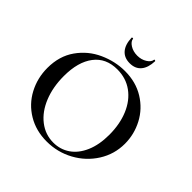

<svg xmlns="http://www.w3.org/2000/svg" viewBox="-208 -992 1182 1182"><g transform="rotate(45 383.0 -401.0)"><path d="M49 -312Q49 -415 101 -488.5Q153 -562 234.5 -599Q316 -636 401 -636Q496 -636 568 -591.5Q640 -547 678.5 -474Q717 -401 717 -319Q717 -228 669 -152Q621 -76 540.5 -32Q460 12 366 12Q273 12 200.5 -31.5Q128 -75 88.5 -149.5Q49 -224 49 -312ZM610 -290Q610 -383 579.5 -455.5Q549 -528 492.5 -569Q436 -610 360 -610Q262 -610 209 -540.5Q156 -471 156 -348Q156 -252 187 -175.5Q218 -99 274 -55.5Q330 -12 400 -12Q460 -12 507.5 -44.5Q555 -77 582.5 -140Q610 -203 610 -290ZM284 -810Q284 -813 289 -813.5Q294 -814 295 -812Q297 -790 324 -773Q351 -756 387 -756Q422 -756 449 -773Q476 -790 478 -812Q478 -814 482 -814Q484 -814 486.5 -812.5Q489 -811 489 -810Q487 -752 461 -721Q435 -690 387 -690Q339 -690 312.5 -721Q286 -752 284 -810Z"/></g></svg>

Font: Cormorant Unicase SemiBold
Style: Regular
Weight: 600
Designer: Christian Thalmann (Catharsis Fonts)
Foundry: Catharsis Fonts
Version: Version 4.000